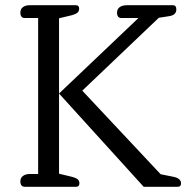

<svg xmlns="http://www.w3.org/2000/svg" viewBox="-20 -715 724 735"><path d="M58 -21Q58 -34 68 -41.5Q78 -49 95 -49H126V-646H75Q58 -646 58 -667Q58 -680 67.5 -687.5Q77 -695 94 -695H271Q277 -695 280 -691.5Q283 -688 283 -682Q283 -672 276.5 -666.5Q270 -661 256 -657L206 -645V-50L256 -38Q271 -34 277.5 -28.5Q284 -23 284 -13Q284 -7 281 -3.5Q278 0 272 0H75Q58 0 58 -21ZM206 -357 510 -646H445Q428 -646 428 -667Q428 -680 438 -687.5Q448 -695 465 -695H642Q655 -695 655 -679Q655 -657 627 -653L588 -647L295 -368L595 -48L645 -38Q673 -32 673 -13Q673 0 661 0H530Z"/></svg>

Font: Maitree
Style: Regular
Weight: 400
Designer: CadsonDemak Team
Foundry: CadsonDemak
Version: Version 1.000